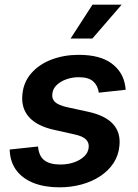

<svg xmlns="http://www.w3.org/2000/svg" viewBox="-20 -782 584 813"><path d="M231.4 11.2Q169.4 11.2 123.3 -6.8Q77.1 -24.9 51 -58.6Q24.9 -92.3 21.5 -139.2Q21.5 -141.6 21.2 -144Q21 -146.5 21 -148.9L141.1 -161.6Q144.5 -121.1 167.7 -103.3Q190.9 -85.4 235.8 -85.4Q267.1 -85.4 293.2 -94.5Q319.3 -103.5 336.4 -119.6Q353.5 -135.7 355.5 -157.2Q357.9 -177.7 343.8 -191.7Q329.6 -205.6 295.4 -212.9L206.1 -232.9Q135.7 -249 102.5 -286.6Q69.3 -324.2 74.7 -380.9Q79.1 -433.6 112.3 -471.7Q145.5 -509.8 198.2 -529.8Q251 -549.8 313.5 -549.8Q403.8 -549.8 452.9 -513.2Q502 -476.6 510.3 -417Q510.7 -413.6 511.5 -409.7Q512.2 -405.8 512.2 -401.9L398.4 -389.6Q394.5 -418.9 375 -437Q355.5 -455.1 313 -455.1Q286.1 -455.1 261.2 -446.3Q236.3 -437.5 220 -421.9Q203.6 -406.2 201.7 -384.8Q198.7 -363.3 213.1 -349.9Q227.5 -336.4 264.6 -328.1L354 -308.6Q425.3 -293 458.3 -257.1Q491.2 -221.2 485.8 -166Q482.4 -125 461.2 -92.3Q439.9 -59.6 405 -36.4Q370.1 -13.2 325.7 -1Q281.2 11.2 231.4 11.2ZM278.8 -618.7 371.6 -762.2H495.1L371.1 -618.7Z"/></svg>

Font: Inter 16pt SemiBold
Style: Italic
Weight: 600
Italic angle: -9.3988°
Version: Version 4.001;git-66647c0bb